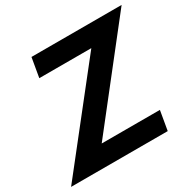

<svg xmlns="http://www.w3.org/2000/svg" viewBox="-173 -888 1056 1052"><g transform="rotate(-30 355.0 -362.5)"><path d="M724.1 -725.1 250 -122.1H618.2L597.2 0H-14.2L461.9 -603H132.8L153.8 -725.1Z"/></g></svg>

Font: Stilu SemiBold
Style: Italic
Weight: 600
Italic angle: -10°
Designer: Genilson Lima Santos
Foundry: Genilson Lima Santos
Version: Version 1.200;PS 001.200;hotconv 1.0.88;makeotf.lib2.5.64775